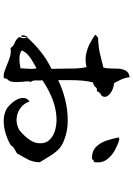

<svg xmlns="http://www.w3.org/2000/svg" viewBox="139 -893 722 1040"><g transform="rotate(90 500.0 -373.0)"><path d="M859 -227Q858 -190 843 -161.5Q828 -133 811 -104Q800 -98 785 -89Q770 -80 769 -72Q744 -56 707.5 -44Q671 -32 634 -32Q615 -32 596.5 -37Q578 -42 563 -52Q554 -59 539 -75.5Q524 -92 516 -111Q509 -128 511 -144Q513 -160 530 -172Q539 -143 563.5 -124Q588 -105 621 -102Q654 -99 685 -117Q699 -128 715 -144.5Q731 -161 743.5 -182.5Q756 -204 756 -230Q757 -262 735 -283Q713 -304 678 -312.5Q643 -321 604 -317Q552 -312 501 -289.5Q450 -267 414 -241Q416 -236 416 -230.5Q416 -225 416 -218Q415 -208 416 -197.5Q417 -187 424 -178Q420 -170 420.5 -158Q421 -146 423 -133Q424 -118 424.5 -101.5Q425 -85 421 -69Q417 -60 410.5 -53Q404 -46 404 -33Q386 -30 368 -36Q350 -42 331 -50Q310 -59 287 -66Q264 -73 240 -69Q230 -85 211.5 -92Q193 -99 182 -114Q181 -119 182 -122.5Q183 -126 185 -129Q186 -134 187 -139.5Q188 -145 184 -155Q180 -153 180 -149Q180 -145 180 -141Q180 -138 180 -134Q180 -130 178 -127Q171 -128 171 -135.5Q171 -143 174.5 -151Q178 -159 182 -159Q218 -199 260 -232.5Q302 -266 353 -291Q353 -301 352.5 -313.5Q352 -326 352 -340Q352 -376 351 -415Q350 -454 343 -481Q308 -472 276 -478Q244 -484 217 -498Q190 -512 169 -527Q169 -531 171 -533Q173 -535 176 -536Q182 -539 182 -543Q235 -545 271 -553.5Q307 -562 346 -572Q351 -591 351 -613Q351 -635 352 -655Q354 -678 363.5 -694.5Q373 -711 398 -714Q402 -686 411.5 -666.5Q421 -647 430 -630Q454 -628 474 -617Q494 -606 502 -590.5Q510 -575 495 -559Q488 -558 483 -552.5Q478 -547 475 -539Q473 -535 468 -537Q462 -538 459 -536Q458 -535 455 -533Q451 -528 443 -522Q435 -516 427 -517Q420 -494 417 -460.5Q414 -427 414 -394Q414 -361 414 -341Q414 -331 414 -327Q463 -351 519.5 -365Q576 -379 633 -379Q690 -379 740 -359Q772 -347 792 -326Q812 -305 827 -279.5Q842 -254 859 -227ZM859 -527Q858 -520 850.5 -519Q843 -518 843 -510Q799 -509 775.5 -532.5Q752 -556 741 -590.5Q730 -625 724 -656Q727 -655 730 -657Q732 -659 734 -659Q762 -651 792 -635Q822 -619 842.5 -593Q863 -567 859 -527ZM350 -123Q350 -127 350.5 -132Q351 -137 351 -143Q352 -159 353 -178Q354 -197 350 -210Q338 -203 318 -192Q298 -181 280 -166Q262 -151 253 -130Q266 -120 285 -118Q304 -116 322 -118.5Q340 -121 349 -123Q350 -123 350 -123Z"/></g></svg>

Font: Yuji Syuku
Style: Regular
Weight: 400
Designer: Kataoka Yuji
Foundry: Kinuta Font Factory
Version: Version 3.002